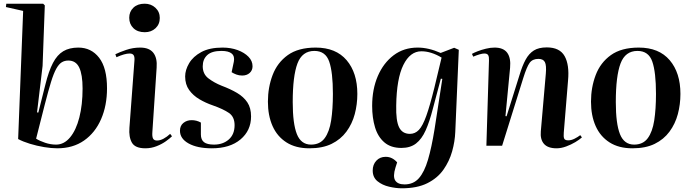

<svg xmlns="http://www.w3.org/2000/svg" viewBox="-20 -787 3739 1037"><path d="M289 14Q258 14 218.5 7.5Q179 1 141.5 -10.5Q104 -22 78 -36L105 -728L12 -749L14 -767H213L222 -758L210 -431L180 -180L187 -179L225 -330Q243 -403 266 -447Q289 -491 322 -510.5Q355 -530 403 -530Q473 -530 515.5 -475Q558 -420 558 -310Q558 -217 526 -143.5Q494 -70 434 -28Q374 14 289 14ZM349 -460Q329 -460 313.5 -450.5Q298 -441 284 -416Q270 -391 255.5 -344Q241 -297 222 -223L175 -38Q194 -26 223.5 -16Q253 -6 283 -6Q326 -6 358.5 -45Q391 -84 408.5 -152.5Q426 -221 426 -309Q426 -384 408 -422Q390 -460 349 -460Z M678 -691Q678 -724 700.5 -745.5Q723 -767 761 -767Q796 -767 819.5 -745Q843 -723 843 -690Q843 -656 820 -634.5Q797 -613 762 -613Q723 -613 700.5 -635Q678 -657 678 -691ZM706 -458Q708 -479 702 -488.5Q696 -498 680 -498Q654 -498 609 -478L603 -494Q625 -505 661.5 -517.5Q698 -530 737 -530Q786 -530 808 -502Q830 -474 826 -422L803 -75Q801 -50 806.5 -39Q812 -28 828 -28Q845 -28 863.5 -38Q882 -48 899 -64L909 -51Q898 -40 876.5 -24.5Q855 -9 826 2.5Q797 14 765 14Q710 14 692.5 -16.5Q675 -47 679 -97Z M1136 -6Q1184 -6 1215.5 -33.5Q1247 -61 1247 -111Q1247 -156 1216.5 -177Q1186 -198 1129 -218Q1091 -231 1057 -251Q1023 -271 1001.5 -301Q980 -331 980 -374Q980 -409 1001.5 -445.5Q1023 -482 1067.5 -506Q1112 -530 1182 -530Q1227 -530 1263.5 -516.5Q1300 -503 1322 -480.5Q1344 -458 1344 -429Q1344 -407 1328.5 -393Q1313 -379 1288 -379Q1271 -379 1256.5 -384.5Q1242 -390 1231 -397L1243 -454Q1254 -512 1176 -512Q1124 -512 1099.5 -489.5Q1075 -467 1075 -429Q1075 -387 1106 -363.5Q1137 -340 1177 -324Q1225 -306 1260.5 -285Q1296 -264 1316 -234Q1336 -204 1336 -158Q1336 -82 1279 -34Q1222 14 1124 14Q1046 14 999 -12Q952 -38 952 -81Q952 -108 970.5 -123Q989 -138 1015 -138Q1042 -138 1065 -125V-61Q1065 -32 1082 -19Q1099 -6 1136 -6Z M1651 14Q1577 14 1527 -18Q1477 -50 1452 -106.5Q1427 -163 1427 -238Q1427 -315 1452.5 -382Q1478 -449 1534.5 -489.5Q1591 -530 1685 -530Q1794 -530 1852 -462Q1910 -394 1910 -280Q1910 -223 1896 -170.5Q1882 -118 1851 -76Q1820 -34 1771 -10Q1722 14 1651 14ZM1660 -6Q1708 -6 1733.5 -40.5Q1759 -75 1768.5 -136.5Q1778 -198 1778 -280Q1778 -397 1758 -454.5Q1738 -512 1678 -512Q1612 -512 1586.5 -444Q1561 -376 1561 -236Q1561 -119 1583.5 -62.5Q1606 -6 1660 -6Z M2369 -361 2361 -362 2318 -200Q2300 -130 2279 -83Q2258 -36 2227 -12Q2196 12 2148 12Q2091 12 2056 -18Q2021 -48 2005.5 -99.5Q1990 -151 1990 -215Q1990 -305 2020.5 -376Q2051 -447 2106 -488.5Q2161 -530 2236 -530Q2295 -530 2360 -501L2433 -529L2458 -518L2439 -75Q2437 -23 2422 30.5Q2407 84 2375 129.5Q2343 175 2288 202.5Q2233 230 2150 230Q2119 230 2082 221.5Q2045 213 2019 192Q1993 171 1993 134Q1993 102 2012.5 81Q2032 60 2063 60Q2082 60 2097.5 68Q2113 76 2125 90L2116 118Q2101 166 2114.5 187.5Q2128 209 2165 209Q2213 209 2242.5 175.5Q2272 142 2291.5 76Q2311 10 2327 -89ZM2194 -64Q2222 -64 2242.5 -85.5Q2263 -107 2282.5 -161.5Q2302 -216 2326 -313L2365 -476Q2308 -510 2256 -510Q2195 -510 2158.5 -436Q2122 -362 2120 -217Q2118 -135 2135.5 -99.5Q2153 -64 2194 -64Z M3123 -45Q3110 -33 3087.5 -19.5Q3065 -6 3038 4Q3011 14 2986 14Q2939 14 2918 -10Q2897 -34 2901 -78L2928 -389Q2932 -434 2923 -451.5Q2914 -469 2888 -469Q2856 -469 2840.5 -447.5Q2825 -426 2806 -365L2692 0H2607L2621 -460Q2622 -479 2617 -488.5Q2612 -498 2596 -498Q2586 -498 2570.5 -493.5Q2555 -489 2536 -481L2529 -496Q2539 -502 2559.5 -510Q2580 -518 2604.5 -524Q2629 -530 2651 -530Q2699 -530 2719.5 -502Q2740 -474 2735 -421L2710 -160L2716 -159L2786 -382Q2801 -432 2819 -465Q2837 -498 2863.5 -514.5Q2890 -531 2933 -531Q3003 -531 3029.5 -484Q3056 -437 3048 -352L3025 -71Q3023 -49 3027 -39Q3031 -29 3049 -29Q3066 -29 3083.5 -38Q3101 -47 3114 -57Z M3396 14Q3322 14 3272 -18Q3222 -50 3197 -106.5Q3172 -163 3172 -238Q3172 -315 3197.5 -382Q3223 -449 3279.5 -489.5Q3336 -530 3430 -530Q3539 -530 3597 -462Q3655 -394 3655 -280Q3655 -223 3641 -170.5Q3627 -118 3596 -76Q3565 -34 3516 -10Q3467 14 3396 14ZM3405 -6Q3453 -6 3478.5 -40.5Q3504 -75 3513.5 -136.5Q3523 -198 3523 -280Q3523 -397 3503 -454.5Q3483 -512 3423 -512Q3357 -512 3331.5 -444Q3306 -376 3306 -236Q3306 -119 3328.5 -62.5Q3351 -6 3405 -6Z"/></svg>

Font: Literata 72pt SemiBold
Style: Italic
Weight: 600
Italic angle: -2°
Designer: Latin by Veronika Burian and Jose Scaglione. Greek by Irene Vlachou. Cyrillic by Vera Evstafieva
Foundry: TypeTogether
Version: Version 3.002